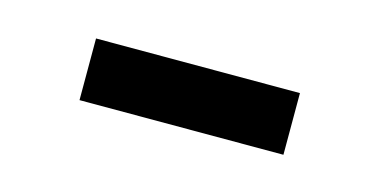

<svg xmlns="http://www.w3.org/2000/svg" viewBox="-27 -329 409 206"><g transform="rotate(15 177.0 -226.0)"><path d="M63.5 -259.5H290V-191H63.5Z"/></g></svg>

Font: Newsreader 16pt 16pt
Style: Regular
Weight: 400
Version: Version 1.003